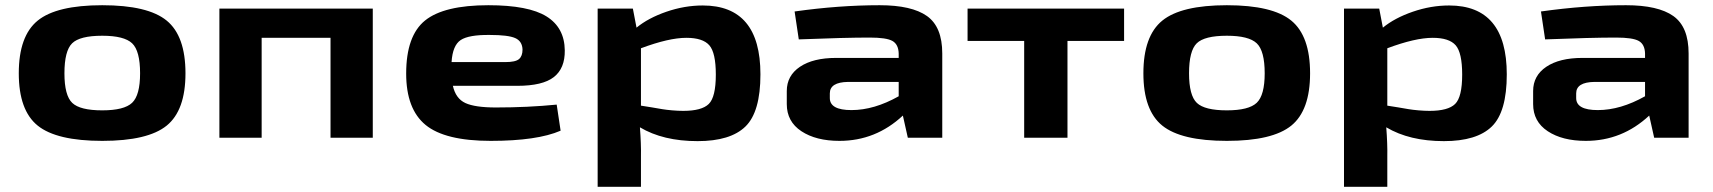

<svg xmlns="http://www.w3.org/2000/svg" viewBox="-20 -528 6565 736"><path d="M691 -247Q691 -105 619 -46.5Q547 12 372 12Q197 12 124.5 -46.5Q52 -105 52 -247Q52 -390 124.5 -449Q197 -508 372 -508Q547 -508 619 -449Q691 -390 691 -247ZM372 -391Q286 -391 256.5 -362Q227 -333 227 -247Q227 -162 257 -133.5Q287 -105 372 -105Q456 -105 486.5 -134Q517 -163 517 -247Q517 -333 486.5 -362Q456 -391 372 -391Z M1409 -495V0H1247V-383H983V0H821V-495Z M1881 -116Q2003 -116 2114 -127L2129 -27Q2039 12 1861 12Q1686 12 1611.5 -49Q1537 -110 1537 -246Q1537 -391 1609.5 -449.5Q1682 -508 1852 -508Q2006 -508 2075 -465Q2144 -422 2145 -335Q2146 -266 2103 -232.5Q2060 -199 1963 -199H1716Q1727 -150 1764 -133Q1801 -116 1881 -116ZM1858 -394Q1777 -395 1746 -374.5Q1715 -354 1711 -290H1917Q1956 -290 1969.5 -301.5Q1983 -313 1983 -338Q1982 -370 1955 -382Q1928 -394 1858 -394Z M2674 -507Q2895 -507 2895 -243Q2895 -99 2837.5 -43Q2780 13 2654 13Q2522 13 2433 -40Q2438 24 2437 73V188H2271V-495H2406L2420 -422Q2465 -459 2534.5 -483Q2604 -507 2674 -507ZM2599 -103Q2670 -103 2697 -129.5Q2724 -156 2724 -242Q2724 -326 2699 -354.5Q2674 -383 2611 -383Q2544 -383 2437 -343V-123Q2452 -121 2478 -116.5Q2504 -112 2519 -109.5Q2534 -107 2556.5 -105Q2579 -103 2599 -103Z M3352 -508Q3475 -508 3533.5 -466.5Q3592 -425 3592 -323V0H3460L3441 -85Q3337 12 3198 12Q3108 12 3052 -25Q2996 -62 2996 -129V-179Q2996 -238 3046.5 -272Q3097 -306 3185 -306H3425V-323Q3424 -358 3401 -371Q3378 -384 3314 -384Q3219 -384 3042 -377L3026 -484Q3196 -508 3352 -508ZM3161 -170V-152Q3161 -106 3244 -106Q3331 -106 3425 -159V-214H3231Q3161 -213 3161 -170Z M4289 -371H4072V0H3906V-371H3689V-495H4289Z M5002 -247Q5002 -105 4930 -46.5Q4858 12 4683 12Q4508 12 4435.5 -46.5Q4363 -105 4363 -247Q4363 -390 4435.5 -449Q4508 -508 4683 -508Q4858 -508 4930 -449Q5002 -390 5002 -247ZM4683 -391Q4597 -391 4567.5 -362Q4538 -333 4538 -247Q4538 -162 4568 -133.5Q4598 -105 4683 -105Q4767 -105 4797.5 -134Q4828 -163 4828 -247Q4828 -333 4797.5 -362Q4767 -391 4683 -391Z M5535 -507Q5756 -507 5756 -243Q5756 -99 5698.5 -43Q5641 13 5515 13Q5383 13 5294 -40Q5299 24 5298 73V188H5132V-495H5267L5281 -422Q5326 -459 5395.5 -483Q5465 -507 5535 -507ZM5460 -103Q5531 -103 5558 -129.5Q5585 -156 5585 -242Q5585 -326 5560 -354.5Q5535 -383 5472 -383Q5405 -383 5298 -343V-123Q5313 -121 5339 -116.5Q5365 -112 5380 -109.5Q5395 -107 5417.5 -105Q5440 -103 5460 -103Z M6213 -508Q6336 -508 6394.5 -466.5Q6453 -425 6453 -323V0H6321L6302 -85Q6198 12 6059 12Q5969 12 5913 -25Q5857 -62 5857 -129V-179Q5857 -238 5907.5 -272Q5958 -306 6046 -306H6286V-323Q6285 -358 6262 -371Q6239 -384 6175 -384Q6080 -384 5903 -377L5887 -484Q6057 -508 6213 -508ZM6022 -170V-152Q6022 -106 6105 -106Q6192 -106 6286 -159V-214H6092Q6022 -213 6022 -170Z"/></svg>

Font: Exo 2 Expanded
Style: Bold
Weight: 700
Width: 7
Designer: Natanael Gama
Version: Version 1.001;PS 001.001;hotconv 1.0.70;makeotf.lib2.5.58329